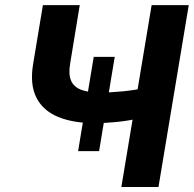

<svg xmlns="http://www.w3.org/2000/svg" viewBox="-20 -748 775 768"><path d="M438.9 -520.5 376.4 -143.6H292.4L354.9 -520.5ZM151.6 -727.5H299L260.5 -493.2Q253.3 -451.2 264.2 -425.7Q275.1 -400.2 304.4 -389Q333.8 -377.7 381.6 -377.7Q398.9 -377.7 422.4 -378.9Q445.9 -380.1 470.9 -382.6Q495.9 -385.1 518.5 -388.6Q541 -392.1 556.4 -396.5L536.7 -275.8Q520.4 -270.8 497.6 -266.9Q474.7 -263 449.7 -260.4Q424.6 -257.9 401.5 -256.6Q378.3 -255.3 361.3 -255.3Q273.8 -255.3 213 -280.1Q152.2 -305 125.5 -357.7Q98.7 -410.4 112.7 -493.2ZM586.5 -727.5H735L613.9 0H465.4Z"/></svg>

Font: Inter Tight
Style: Italic
Weight: 400
Italic angle: -9.39999°
Designer: Rasmus Andersson
Foundry: rsms
Version: Version 3.002